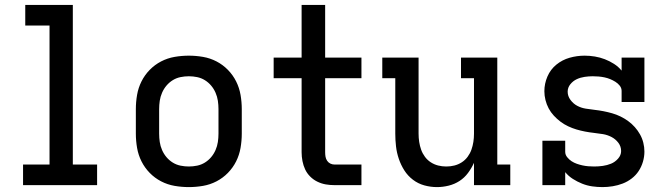

<svg xmlns="http://www.w3.org/2000/svg" viewBox="-20 -755 2740 783"><path d="M74 0V-84H182V-651H83V-735H277V-84H376V0Z M750 8Q721 8 692 3Q663 -2 637 -15.5Q611 -29 590.5 -50Q570 -71 557 -97Q544 -123 539 -152Q534 -181 534 -210V-310Q534 -339 539 -368Q544 -397 557 -423Q570 -449 590.5 -470Q611 -491 637 -504.5Q663 -518 692 -523Q721 -528 750 -528Q779 -528 808 -523Q837 -518 863 -504.5Q889 -491 909.5 -470Q930 -449 943 -423Q956 -397 961 -368Q966 -339 966 -310V-210Q966 -181 961 -152Q956 -123 943 -97Q930 -71 909.5 -50Q889 -29 863 -15.5Q837 -2 808 3Q779 8 750 8ZM750 -76Q767 -76 784 -79.5Q801 -83 815.5 -92Q830 -101 841 -114Q852 -127 859 -143Q866 -159 868.5 -176Q871 -193 871 -210V-310Q871 -327 868.5 -344Q866 -361 859 -377Q852 -393 841 -406Q830 -419 815.5 -428Q801 -437 784 -440.5Q767 -444 750 -444Q733 -444 716 -440.5Q699 -437 684.5 -428Q670 -419 659 -406Q648 -393 641 -377Q634 -361 631.5 -344Q629 -327 629 -310V-210Q629 -193 631.5 -176Q634 -159 641 -143Q648 -127 659 -114Q670 -101 684.5 -92Q699 -83 716 -79.5Q733 -76 750 -76Z M1344 0Q1326 0 1308.5 -3Q1291 -6 1274.5 -14Q1258 -22 1245 -35Q1232 -48 1224.5 -64Q1217 -80 1213.5 -98Q1210 -116 1210 -134V-436H1096V-520H1210V-735H1306V-520H1454V-436H1306V-134Q1306 -125 1307.5 -116Q1309 -107 1314 -99.5Q1319 -92 1327 -88Q1335 -84 1344 -84H1454V0Z M1762 8Q1736 8 1710.5 1Q1685 -6 1664 -22Q1643 -38 1629 -60Q1615 -82 1606.5 -107Q1598 -132 1595 -158Q1592 -184 1592 -210V-436H1539V-520H1687V-210Q1687 -193 1689.5 -176.5Q1692 -160 1697.5 -144.5Q1703 -129 1713 -115.5Q1723 -102 1737 -93Q1751 -84 1767 -80Q1783 -76 1800 -76Q1817 -76 1833 -80Q1849 -84 1863 -93Q1877 -102 1887 -115.5Q1897 -129 1902.5 -144.5Q1908 -160 1910.5 -176.5Q1913 -193 1913 -210V-436H1860V-520H2008V-84H2061V0H1913V-91Q1903 -69 1888.5 -49.5Q1874 -30 1854 -17Q1834 -4 1810 2Q1786 8 1762 8Z M2437 8Q2416 8 2395 5Q2374 2 2354 -6Q2334 -14 2316 -25.5Q2298 -37 2285 -53V0H2192V-181H2285V-136Q2285 -124 2293 -114Q2301 -104 2311 -97.5Q2321 -91 2332.5 -87Q2344 -83 2355.5 -80.5Q2367 -78 2379 -77Q2391 -76 2403 -76Q2421 -76 2438.5 -78.5Q2456 -81 2472 -87.5Q2488 -94 2500.5 -108Q2513 -122 2513 -139Q2513 -158 2501.5 -173Q2490 -188 2473.5 -196.5Q2457 -205 2439 -208Q2421 -211 2402.5 -213Q2384 -215 2366 -218.5Q2348 -222 2331 -227Q2314 -232 2297 -240Q2280 -248 2265.5 -259Q2251 -270 2238.5 -283.5Q2226 -297 2217.5 -313Q2209 -329 2204.5 -347Q2200 -365 2200 -383Q2200 -414 2212.5 -443Q2225 -472 2249 -491.5Q2273 -511 2303 -519.5Q2333 -528 2364 -528Q2385 -528 2406 -524.5Q2427 -521 2446.5 -513.5Q2466 -506 2484 -494.5Q2502 -483 2515 -467V-520H2608V-339H2515V-384Q2515 -396 2507.5 -405.5Q2500 -415 2489.5 -421.5Q2479 -428 2468 -432.5Q2457 -437 2445 -439.5Q2433 -442 2421 -443Q2409 -444 2397 -444Q2381 -444 2364 -441.5Q2347 -439 2332 -432Q2317 -425 2306 -411.5Q2295 -398 2295 -381Q2295 -363 2306.5 -347.5Q2318 -332 2334 -323.5Q2350 -315 2368.5 -312Q2387 -309 2405 -307Q2423 -305 2441 -301.5Q2459 -298 2476.5 -293Q2494 -288 2510.5 -280Q2527 -272 2542 -261Q2557 -250 2569 -236.5Q2581 -223 2590 -207Q2599 -191 2603.5 -173Q2608 -155 2608 -137Q2608 -116 2602 -95.5Q2596 -75 2584.5 -57.5Q2573 -40 2556 -27Q2539 -14 2519.5 -6.5Q2500 1 2479 4.5Q2458 8 2437 8Z"/></svg>

Font: Iosevka Etoile Medium
Style: Regular
Weight: 500
Designer: Belleve Invis
Foundry: Belleve Invis
Version: Version 22.1.2; ttfautohint (v1.8.4)